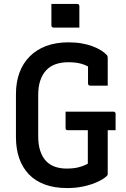

<svg xmlns="http://www.w3.org/2000/svg" viewBox="-20 -935 640 975"><path d="M313 -368H556Q560 -368 562 -366.5Q564 -365 565.5 -363Q567 -361 567 -357V-274H324Q321 -274 319 -274.5Q317 -275 315.5 -276.5Q314 -278 313.5 -280Q313 -282 313 -285Q313 -307 313 -327Q313 -347 313 -368ZM328 -720Q365 -720 395.5 -714.5Q426 -709 450 -700Q474 -691 492.5 -679.5Q511 -668 522 -656Q525 -653 526 -649.5Q527 -646 527 -641Q527 -621 527 -596.5Q527 -572 527 -547.5Q527 -523 527 -500Q505 -500 482.5 -500Q460 -500 438 -500Q433 -500 430 -503Q427 -506 427 -511Q427 -529 427 -546.5Q427 -564 427 -583.5Q427 -603 427 -626L453 -580Q425 -602 395.5 -610.5Q366 -619 327 -619Q291 -619 262.5 -609Q234 -599 214.5 -578Q195 -557 184.5 -526Q174 -495 174 -453V-242Q174 -200 184.5 -168.5Q195 -137 215 -116Q234 -97 260 -88Q286 -79 318 -79Q353 -79 377 -85Q401 -91 413.5 -97.5Q426 -104 426 -104Q426 -139 426 -174Q426 -209 426 -243.5Q426 -278 426 -311H531L527 -291Q527 -236 527 -173.5Q527 -111 527 -52Q527 -50 526.5 -47.5Q526 -45 523 -42Q508 -27 477.5 -12.5Q447 2 407 11Q367 20 321 20Q257 20 208 2Q159 -16 126.5 -50Q94 -84 77.5 -131.5Q61 -179 61 -239V-457Q61 -517 78.5 -565Q96 -613 130.5 -648Q165 -683 214.5 -701.5Q264 -720 328 -720ZM241 -915Q257 -915 273.5 -915Q290 -915 306.5 -915Q323 -915 339.5 -915Q356 -915 372 -915Q377 -915 380 -912Q383 -909 383 -904V-795Q367 -795 350.5 -795Q334 -795 317.5 -795Q301 -795 284.5 -795Q268 -795 252 -795Q247 -795 244 -798Q241 -801 241 -806Z"/></svg>

Font: Recursive Monospace Medium
Style: Regular
Weight: 500
Version: Version 1.047